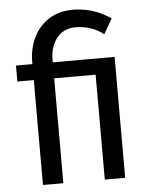

<svg xmlns="http://www.w3.org/2000/svg" viewBox="-53 -783 631 826"><g transform="rotate(-5 262.5 -370.0)"><path d="M99 0H187V-453H366V0H454V-522H187V-536C187 -597 221 -664 297 -664C346 -664 391 -646 418 -623L456 -688C423 -711 367 -740 292 -740C162 -740 99 -636 99 -533V-522H28V-453H99Z"/></g></svg>

Font: Raleway Med
Style: Regular
Weight: 500
Designer: Matt McInerney, Pablo Impallari, Rodrigo Fuenzalida
Foundry: Matt McInerney, Pablo Impallari, Rodrigo Fuenzalida
Version: Version 3.00 July 28, 2015